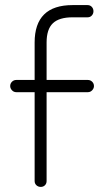

<svg xmlns="http://www.w3.org/2000/svg" viewBox="-20 -720 409 754"><path d="M140 14Q130 14 123 7.5Q116 1 116 -9V-358H44Q34 -358 27 -365.5Q20 -373 20 -382Q20 -392 27 -399Q34 -406 44 -406H116V-553Q116 -700 265 -700H324Q334 -700 340.5 -693Q347 -686 347 -676Q347 -666 340.5 -659Q334 -652 324 -652H265Q212 -652 187.5 -628.5Q163 -605 163 -553V-406H325Q335 -406 342 -399Q349 -392 349 -382Q349 -373 342 -365.5Q335 -358 325 -358H163V-9Q163 1 156.5 7.5Q150 14 140 14Z"/></svg>

Font: Zen Kurenaido
Style: Regular
Weight: 400
Designer: Yoshimichi Ohira
Foundry: Positype
Version: Version 1.001